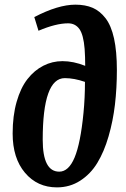

<svg xmlns="http://www.w3.org/2000/svg" viewBox="-20 -789 542 823"><path d="M127 -715.8Q229 -769 303.2 -769Q345.7 -769 377 -755.6Q408.2 -742.2 432.4 -710.9Q456.5 -679.7 468.8 -624.3Q481 -568.8 481 -488.8Q481 -411.1 472.7 -340.6Q464.4 -270 445.3 -204.3Q426.3 -138.7 397.2 -90.8Q368.2 -43 323.7 -14.4Q279.3 14.2 224.1 14.2Q140.1 14.2 87.2 -48.3Q34.2 -110.8 34.2 -216.8Q34.2 -292.5 51.3 -352.5Q68.4 -412.6 97.9 -450.2Q127.4 -487.8 165.8 -507.3Q204.1 -526.9 248 -526.9Q294.9 -526.9 345.2 -506.8Q345.2 -545.4 342.8 -579.1Q337.9 -640.1 320.3 -664.6Q302.7 -689 272 -689Q219.7 -689 145 -657.2ZM233.9 -53.2Q274.4 -53.2 299.8 -114Q325.2 -174.8 337.9 -305.2Q344.2 -370.1 344.2 -438Q297.9 -454.1 257.8 -454.1Q163.1 -454.1 163.1 -189.9Q163.1 -53.2 233.9 -53.2Z"/></svg>

Font: Literata Book
Style: Bold Italic
Weight: 700
Italic angle: -3°
Designer: Latin by Veronika Burian and Jose Scaglione. Greek by Irene Vlachou. Cyrillic by Vera Evstafieva
Foundry: TypeTogether
Version: Version 1.003;PS 001.003;hotconv 1.0.88;makeotf.lib2.5.64775